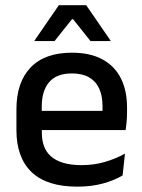

<svg xmlns="http://www.w3.org/2000/svg" viewBox="-20 -704 546 736"><path d="M276.5 11.5Q159.5 11.5 101.2 -44.2Q43 -100 43 -205V-285Q43 -388.5 97.2 -445.2Q151.5 -502 255.5 -502Q326 -502 373 -476.2Q420 -450.5 443.5 -403.5Q467 -356.5 467 -292V-273.5Q467 -256.5 465.5 -239Q464 -221.5 461.5 -205.5H371.5Q372.5 -231.5 372.8 -254.5Q373 -277.5 373 -296.5Q373 -337 360 -365Q347 -393 321 -407.8Q295 -422.5 255.5 -422.5Q197 -422.5 168.5 -389.2Q140 -356 140 -294.5V-248.5L140.5 -237V-193.5Q140.5 -166 148.8 -143.5Q157 -121 175.2 -104.8Q193.5 -88.5 222.5 -79.8Q251.5 -71 293 -71Q340 -71 381.2 -83Q422.5 -95 459 -115L450 -31.5Q417 -12 373.2 -0.2Q329.5 11.5 276.5 11.5ZM95 -205.5V-279H441.5V-205.5ZM205.5 -684H310.5L404 -548V-546.5H327L260 -630.5H256L189 -546.5H112V-548Z"/></svg>

Font: Anek Telugu Medium Medium
Style: Regular
Weight: 500
Version: Version 1.003